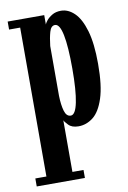

<svg xmlns="http://www.w3.org/2000/svg" viewBox="-88 -583 592 887"><g transform="rotate(-10 208.5 -140.0)"><path d="M11 250V212.5H63V-486H11V-523.5H182.5V-479.5Q183.5 -484.5 193 -496.8Q202.5 -509 219.8 -519.5Q237 -530 262 -530Q295.5 -530 324.5 -502Q353.5 -474 371 -414.2Q388.5 -354.5 388.5 -259Q388.5 -156.5 369.2 -97.8Q350 -39 318.5 -14.5Q287 10 250 10Q218.5 10 202.8 -6.8Q187 -23.5 185 -30V212.5H237V250ZM223 -45Q245 -45 256.2 -100.2Q267.5 -155.5 267.5 -257.5Q267.5 -361.5 256.5 -415.8Q245.5 -470 223.5 -470Q204.5 -470 196.8 -442.5Q189 -415 185 -378V-144.5Q186 -102 194.2 -73.5Q202.5 -45 223 -45Z"/></g></svg>

Font: Imbue 10pt
Style: Bold
Weight: 700
Designer: Tyler Finck
Foundry: Etcetera Type Company
Version: Version 1.102; ttfautohint (v1.8.3)